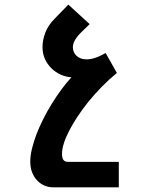

<svg xmlns="http://www.w3.org/2000/svg" viewBox="-20 -599 642 827"><path d="M210.4 208Q189.9 208 171.9 200.4Q153.8 192.9 140.1 178.2Q126.5 164.1 118.4 143.6Q110.4 123 110.4 96.7Q110.4 71.8 117.7 41.5Q125 11.2 136.7 -19.5Q148.4 -50.3 165 -83.7Q181.6 -117.2 202.1 -150.4Q223.6 -185.5 244.9 -214.1Q266.1 -242.7 287.6 -266.1Q264.2 -267.6 241.9 -277.3Q219.7 -287.1 201.7 -304.7Q184.1 -321.8 173.6 -344.7Q163.1 -367.7 163.1 -397Q163.1 -425.8 174.8 -457.5Q186.5 -489.3 215.8 -519L274.4 -579.1L366.2 -495.1L334 -463.9Q313.5 -444.3 303.7 -427.7Q293.9 -411.1 293.9 -395Q293.9 -384.8 297.9 -375.5Q301.8 -366.2 309.1 -359.1Q316.4 -352.1 327.4 -347.7Q338.4 -343.3 353 -343.3Q370.1 -343.3 390.1 -349.9Q410.2 -356.4 435.1 -370.6L483.4 -284.7Q449.2 -256.8 418.7 -225.6Q388.2 -194.3 361.8 -162.1Q334 -127.4 313.2 -95.7Q292.5 -64 278.3 -36.6Q263.2 -7.3 255.1 18.1Q247.1 43.5 247.1 64Q247.1 82 253.4 90.1Q259.8 98.1 272 98.1H491.7V208H210.4Z"/></svg>

Font: Hack
Style: Bold
Weight: 700
Monospace: yes
Designer: Christopher Simpkins
Foundry: Christopher Simpkins
Version: Version 2.017